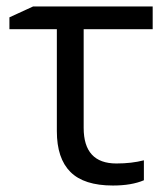

<svg xmlns="http://www.w3.org/2000/svg" viewBox="-20 -555 513 587"><path d="M325.2 12.2Q236.8 12.2 195.3 -29.3Q153.8 -70.8 153.8 -153.8V-465.8H8.8V-502L81.1 -535.2H446.8V-465.8H235.8V-164.1Q235.8 -55.2 335.9 -55.2Q382.3 -55.2 419.9 -64.9V-3.9Q382.3 12.2 325.2 12.2Z"/></svg>

Font: OpenSans
Style: Regular
Weight: 400
Foundry: Ascender Corporation
Version: Version 1.10